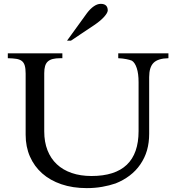

<svg xmlns="http://www.w3.org/2000/svg" viewBox="-20 -945 895 983"><path d="M531.7 -891.1Q530.8 -878.4 512.2 -857.9Q493.7 -837.4 458 -813.5Q430.2 -794.9 400.4 -775.1Q370.6 -755.4 343.3 -736.8H323.2L425.3 -877.9Q442.4 -900.4 460.4 -912.8Q478.5 -925.3 495.6 -925.3Q531.7 -925.3 531.7 -891.1ZM842.3 -647Q789.1 -646 766.4 -623.5Q743.7 -601.1 743.7 -549.8V-260.3Q743.7 -214.4 732.7 -175.8Q721.7 -137.2 698.2 -103Q676.3 -70.8 643.8 -46.1Q611.3 -21.5 571.8 -5.9Q540.5 4.9 503.2 11.5Q465.8 18.1 424.3 18.1Q352.1 18.1 294.2 -1.7Q236.3 -21.5 195.8 -57.4Q155.3 -93.3 133.3 -143.6Q111.3 -193.8 111.3 -255.4V-567.9Q111.3 -593.8 106.7 -609.4Q102.1 -625 91.3 -633.1Q80.6 -641.1 63.2 -643.8Q45.9 -646.5 20 -647V-671.9H299.3V-647H288.1Q266.1 -647 250.5 -643.1Q234.9 -639.2 225.1 -630.4Q215.3 -621.6 210.9 -606.9Q206.5 -592.3 206.5 -570.3V-272.5Q206.5 -218.3 223.1 -175.8Q239.7 -133.3 271 -104Q302.2 -74.7 347.2 -59.3Q392.1 -43.9 448.2 -43.9Q689.5 -43.9 689.5 -273.9V-524.4Q689.5 -567.9 680.2 -596.2Q670.9 -624.5 655.3 -634.3Q645 -638.7 626.7 -642.3Q608.4 -646 585.4 -647V-671.9H842.3Z"/></svg>

Font: XB Niloofar
Style: Regular
Weight: 400
Designer: Behnam
Foundry: Irmug
Version: Version 7.201 2008